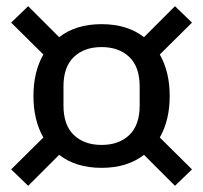

<svg xmlns="http://www.w3.org/2000/svg" viewBox="-20 -659 656 620"><path d="M308 -117Q225 -117 171 -159L71 -59L16 -112L120 -215Q88 -271 88 -349Q88 -427 120 -483L16 -586L71 -639L171 -539Q225 -581 308 -581Q391 -581 445 -539L545 -639L600 -586L496 -483Q528 -427 528 -349Q528 -271 496 -215L600 -112L545 -59L445 -159Q391 -117 308 -117ZM308 -191Q364 -191 397.5 -223Q431 -255 431 -318V-380Q431 -443 397.5 -475Q364 -507 308 -507Q252 -507 218.5 -475Q185 -443 185 -380V-318Q185 -255 218.5 -223Q252 -191 308 -191Z"/></svg>

Font: IBM Plex Sans KR Text
Style: Regular
Weight: 450
Designer: Mike Abbink; Paul van der Laan; Pieter van Rosmalen; Wujin Sim; Chorong Kim; Dohee Lee;
Foundry: Sandoll Inc.
Version: Version 1.001